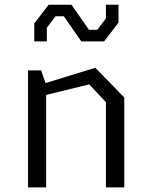

<svg xmlns="http://www.w3.org/2000/svg" viewBox="-20 -812 660 832"><path d="M439 0H518.5V-389.5L393 -518.5L177.5 -452L158 -507H101.5V0H180V-400.5L366.5 -446.5L439 -369ZM128.5 -632.5H183V-691.5L220.5 -741.5H256.5L332.5 -632.5H431L493.5 -714V-791.5H439V-732L401.5 -683H365.5L289.5 -791.5H191L128.5 -710.5Z"/></svg>

Font: Monaspace Krypton Light
Style: Regular
Weight: 300
Designer: Riley Cran & the Lettermatic Team
Foundry: Lettermatic
Version: Version 1.101 (Monaspace Krypton)